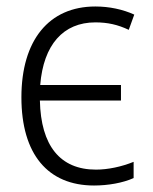

<svg xmlns="http://www.w3.org/2000/svg" viewBox="-20 -562 473 592"><path d="M270 10C313 10 359 2 392 -13V-63C355 -48 313 -39 276 -39C165 -39 106 -113 103 -252H353V-300H104C114 -424 175 -493 274 -493C312 -493 343 -486 377 -470L394 -517C359 -533 317 -542 274 -542C131 -542 46 -438 46 -262C46 -86 128 10 270 10Z"/></svg>

Font: Noto Sans SemiCondensed Light
Style: Regular
Weight: 300
Width: 4
Designer: Monotype Design Team
Foundry: Monotype Imaging Inc.
Version: Version 2.013